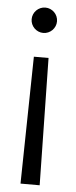

<svg xmlns="http://www.w3.org/2000/svg" viewBox="-52 -532 303 769"><g transform="rotate(5 99.0 -147.5)"><path d="M99 -503C71 -503 48 -480 48 -452C48 -424 71 -401 99 -401C127 -401 150 -424 150 -452C150 -480 127 -503 99 -503ZM129 -303H70L61 208H138Z"/></g></svg>

Font: Red Hat Display
Style: Regular
Weight: 400
Designer: Pentagram, MCKL
Foundry: Pentagram, MCKL
Version: Version 1.023